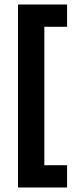

<svg xmlns="http://www.w3.org/2000/svg" viewBox="-20 -715 339 853"><path d="M60 118V-680H177V118ZM60 118V19H278V118ZM60 -596V-695H278V-596Z"/></svg>

Font: Bricolage Grotesque 60pt SemiBold
Style: Regular
Weight: 600
Version: Version 1.001;gftools[0.9.33.dev8+g029e19f]